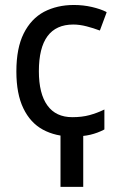

<svg xmlns="http://www.w3.org/2000/svg" viewBox="-20 -536 480 767"><path d="M395.5 -18.1Q370.6 -4.9 341.1 2.2Q311.5 9.3 269 9.3Q202.1 9.3 151.4 -18.1Q101.1 -45.4 73.2 -103.5Q45.4 -161.1 45.4 -250.5Q45.4 -343.8 74.7 -402.3Q104 -460.9 155.8 -488.8Q208.5 -516.1 274.9 -516.1Q312.5 -516.1 347.2 -508.1Q381.8 -500 403.8 -488.8L404.3 -488.3L406.2 -487.3L405.3 -485.8V-484.9L379.9 -416.5L379.4 -416L378.9 -414.1L377 -414.6L376 -415Q354.5 -423.3 326.2 -430.7Q297.9 -438 272.9 -438Q135.3 -438 135.3 -251.5Q135.3 -161.6 169.4 -114.7Q203.1 -67.9 269 -67.9Q307.6 -67.9 337.9 -76.2Q367.7 -84.5 393.1 -96.7L394 -97.2L397 -98.6V-95.2V-93.8V-21V-19ZM312.5 210.4H221.7V-39.6H312.5Z"/></svg>

Font: MAUL
Style: Regular
Weight: 400
Designer: MAUL
Version: Version 1.0; 2020; ttfautohint (v1.8.3)